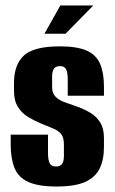

<svg xmlns="http://www.w3.org/2000/svg" viewBox="-20 -672 418 700"><path d="M186 8Q120 8 83.5 -8.5Q47 -25 33 -59.5Q19 -94 19 -145V-181H155V-115Q155 -89 161 -77Q167 -65 185 -65Q200 -65 206.5 -75Q213 -85 213 -103V-145Q213 -170 203.5 -182.5Q194 -195 175 -203Q156 -211 129 -222Q105 -232 82.5 -245.5Q60 -259 45.5 -282Q31 -305 31 -341V-369Q31 -436 67 -469.5Q103 -503 198 -503Q261 -503 296 -487.5Q331 -472 345 -439Q359 -406 359 -357V-323H227V-381Q227 -408 221 -419.5Q215 -431 199 -431Q182 -431 176 -420.5Q170 -410 170 -395V-354Q170 -331 184 -318Q198 -305 219.5 -298Q241 -291 262 -283Q287 -274 309 -261Q331 -248 345 -226Q359 -204 359 -169V-136Q359 -89 343 -57Q327 -25 290 -8.5Q253 8 186 8ZM142 -549 200 -652H320L219 -549Z"/></svg>

Font: Alumni Sans Thin ExtraBold
Style: Regular
Weight: 800
Version: Version 1.018